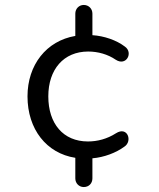

<svg xmlns="http://www.w3.org/2000/svg" viewBox="-20 -633 640 775"><path d="M318 122C339 122 353 107 353 87V6C400 2 448 -16 482 -41C516 -63 495 -125 448 -95C412 -72 373 -62 335 -62C235 -62 175 -134 175 -244C175 -353 237 -425 336 -425C375 -425 415 -414 447 -392C490 -364 519 -421 484 -445C450 -471 400 -488 353 -491V-578C353 -598 338 -613 318 -613C299 -613 284 -598 284 -578V-488C167 -468 91 -371 91 -244C91 -111 168 -14 284 4V87C284 107 299 122 318 122Z"/></svg>

Font: SN Pro Book
Style: Regular
Weight: 350
Designer: Tobias Whetton
Foundry: Supernotes
Version: Version 1.003;Glyphs 3.3 (3324)